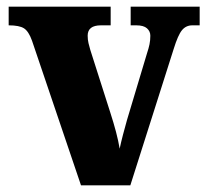

<svg xmlns="http://www.w3.org/2000/svg" viewBox="-20 -556 619 576"><path d="M76 -434Q66 -462 52 -471Q38 -480 6 -480V-536H312V-480H283Q243 -480 243 -449Q243 -437 245.5 -426.5Q248 -416 251 -406L311 -218Q321 -187 328 -160.5Q335 -134 339 -110Q343 -129 349 -152Q355 -175 361 -196L421 -396Q426 -411 428.5 -423Q431 -435 431 -449Q431 -462 421 -471Q411 -480 389 -480H372V-536H579V-480H557Q538 -480 526 -465.5Q514 -451 501 -409L371 0H223Z"/></svg>

Font: Noto Serif SemiCondensed ExtraBold
Style: Regular
Weight: 800
Width: 4
Designer: Monotype Design Team
Foundry: Monotype Imaging Inc.
Version: Version 2.015